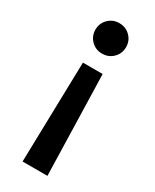

<svg xmlns="http://www.w3.org/2000/svg" viewBox="-186 -619 652 809"><g transform="rotate(30 140.0 -214.5)"><path d="M78 140 90 -348H186L199 140ZM140 -421Q109 -421 87.5 -442.5Q66 -464 66 -495Q66 -526 87.5 -547.5Q109 -569 140 -569Q172 -569 193.5 -547.5Q215 -526 215 -495Q215 -464 193.5 -442.5Q172 -421 140 -421Z"/></g></svg>

Font: Rethink Sans SemiBold
Style: Regular
Weight: 600
Designer: The Rethink Sans project authors (Hans Thiessen). DM Sans designed by Colophon Foundry.
Foundry: Rethink Communications LLC
Version: Version 1.001